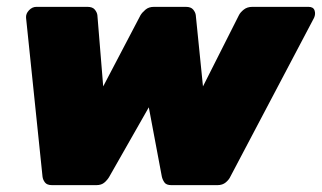

<svg xmlns="http://www.w3.org/2000/svg" viewBox="-20 -540 939 560"><path d="M132 0Q117 0 111 -8Q105 -16 104 -25L56 -488Q55 -500 64.5 -510Q74 -520 86 -520H235Q250 -520 256.5 -512Q263 -504 264 -496L281 -288L390 -496Q395 -504 404.5 -512Q414 -520 429 -520H522Q537 -520 543.5 -512Q550 -504 551 -496L572 -288L677 -496Q681 -504 691 -512Q701 -520 716 -520H880Q894 -520 897.5 -509.5Q901 -499 896 -488L652 -25Q648 -16 638.5 -8Q629 0 614 0H480Q465 0 459.5 -8Q454 -16 452 -25L414 -227L299 -25Q294 -16 285 -8Q276 0 261 0Z"/></svg>

Font: Rubik Light Black
Style: Italic
Weight: 900
Italic angle: -12°
Version: Version 2.104